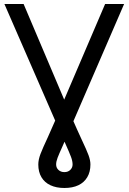

<svg xmlns="http://www.w3.org/2000/svg" viewBox="-20 -727 641 957"><path d="M97.7 -707H2L286.1 -54.7C295.2 -33.9 301.4 -20.2 304.7 -13.7C319 18.2 328.8 41.2 334 55.2C339.2 69.2 341.8 81.7 341.8 92.8C341.8 103.2 338.1 112.1 330.6 119.6C323.1 127.1 313.2 130.9 300.8 130.9C289.1 130.9 279.3 127.3 271.5 120.1C263.7 113 259.8 103.8 259.8 92.8C259.8 83 262.2 71.8 267.1 59.1C272 46.4 280.6 26.4 293 -1C298.2 -12.7 302.1 -21.6 304.7 -27.8C307.3 -34 311.2 -43 316.4 -54.7L598.6 -707H503.9L260.7 -138.7C247.1 -107.4 233.1 -75.8 218.8 -43.9C201.2 -6.2 188.8 22.1 181.6 41C174.5 59.9 170.9 77.1 170.9 92.8C170.9 117.5 176.1 138.7 186.5 156.2C196.9 173.8 211.9 187.2 231.4 196.3C251 205.4 274.1 210 300.8 210C328.1 210 351.4 205.4 370.6 196.3C389.8 187.2 404.6 173.8 415 156.2C425.5 138.7 430.7 117.5 430.7 92.8C430.7 79.1 427.6 63.8 421.4 46.9C415.2 29.9 403.6 3.6 386.7 -32.2C379.6 -47.9 371.7 -64.9 363.3 -83.5C354.8 -102.1 346.7 -120.4 338.9 -138.7Z"/></svg>

Font: Pretendard Variable
Style: Regular
Weight: 400
Designer: Base glyphs from Inter by Rasmus Andersson; Hangeul glyphs from Noto Sans CJK(Source Han Sans) by Jang Soo-young and Kan
Foundry: Kil Hyung-jin
Version: Version 1.309;Glyphs 3.2 (3225)